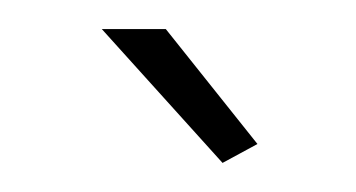

<svg xmlns="http://www.w3.org/2000/svg" viewBox="-20 -750 245 132"><path d="M50 -730H94L157 -651L133 -638Z"/></svg>

Font: Raleway ExtraLight
Style: Regular
Weight: 200
Designer: Matt McInerney, Pablo Impallari, Rodrigo Fuenzalida
Foundry: Matt McInerney, Pablo Impallari, Rodrigo Fuenzalida
Version: Version 4.026